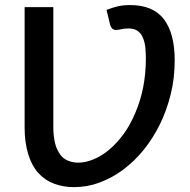

<svg xmlns="http://www.w3.org/2000/svg" viewBox="-20 -749 770 777"><path d="M411.1 -709Q437 -718.8 457.5 -723.6Q478.5 -728.5 506.8 -728.5Q599.6 -728.5 643.6 -670.9Q687 -612.8 687 -505.4Q687 -432.6 671.4 -369.6Q655.3 -303.7 627.4 -246.6Q600.6 -191.4 561.5 -142.6Q525.9 -98.1 478 -62Q434.1 -29.3 381.8 -9.8Q333 8.3 278.8 8.3Q235.4 8.3 198.2 -5.9Q161.1 -20 134.8 -49.3Q108.4 -78.6 94.2 -125Q79.6 -172.9 79.6 -232.9V-720.2H195.8V-232.9Q195.8 -198.7 203.1 -168.5Q209 -144.5 223.1 -124.5Q235.4 -106.9 254.4 -99.1Q273.9 -90.8 296.4 -90.8Q327.6 -90.8 360.4 -105Q392.6 -118.2 423.3 -144.5Q453.6 -170.4 481 -207.5Q506.3 -242.7 527.3 -291.5Q548.3 -340.8 559.1 -394Q570.3 -451.2 570.3 -512.2Q570.3 -534.2 567.9 -559.6Q564.9 -581.1 557.6 -598.1Q550.3 -614.7 536.1 -624.5Q522.5 -633.8 499.5 -633.8Q493.7 -633.8 481 -632.8Q471.2 -631.3 461.9 -628.9Q455.1 -627.9 451.2 -627.9Q445.8 -627 440.4 -629.4Q436.5 -630.4 432.1 -635.7Q427.7 -641.1 425.8 -648.4Z"/></svg>

Font: Lato-SemiBold
Style: Regular
Weight: 500
Designer: Lukasz Dziedzic with Adam Twardoch and Botio Nikoltchev
Foundry: tyPoland Lukasz Dziedzic
Version: ""